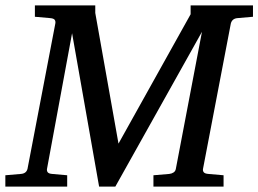

<svg xmlns="http://www.w3.org/2000/svg" viewBox="-34 -691 957 711"><path d="M846.2 -624Q825.7 -622.6 820.8 -604L717.8 -65.9Q716.3 -58.6 720.5 -53.2Q724.6 -47.9 737.8 -46.9L793.9 -42V0H534.2V-42L592.8 -46.9Q602.1 -47.9 608.9 -52.5Q615.7 -57.1 617.2 -65.9L713.9 -573.2L393.1 0H333L232.9 -567.9L140.1 -65.9Q138.7 -58.6 142.6 -53.2Q146.5 -47.9 159.2 -46.9L214.8 -42V0H-14.2V-42L43 -46.9Q63.5 -48.3 67.9 -65.9L170.9 -604Q172.4 -612.3 168.5 -617.7Q164.6 -623 150.9 -624L95.2 -628.9V-670.9H318.8V-643.1L404.8 -159.2L671.9 -638.2V-670.9H902.8V-628.9Z"/></svg>

Font: Charis SIL APac
Style: Italic
Weight: 400
Italic angle: -11°
Foundry: SIL International
Version: Version 5.000